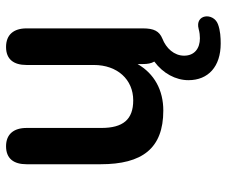

<svg xmlns="http://www.w3.org/2000/svg" viewBox="-76 -460 732 619"><g transform="rotate(-90 289.5 -151.0)"><path d="M69 -192C69 -58 120 10 242 10C308 10 361 -19 392 -73V-56C392 -41 394 -29 400 -19C362 9 340 50 340 91C340 155 384 195 458 195C477 195 500 194 521 186C559 171 553 111 505 124C494 127 484 128 475 128C443 128 419 111 419 77C419 45 443 19 474 7C498 -3 507 -20 507 -56V-431C507 -472 487 -497 447 -497C407 -497 389 -472 389 -431V-214C389 -138 342 -87 275 -87C213 -87 186 -120 186 -190V-431C186 -472 166 -497 127 -497C87 -497 69 -472 69 -431Z"/></g></svg>

Font: SN Pro SemiBold
Style: Regular
Weight: 600
Designer: Tobias Whetton
Foundry: Supernotes
Version: Version 1.003;Glyphs 3.3 (3324)